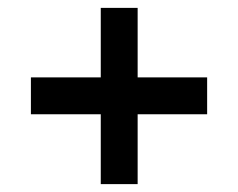

<svg xmlns="http://www.w3.org/2000/svg" viewBox="-20 -606 610 492"><path d="M238.2 -313.2H59.2V-407.7H238.2V-585.8H332.7V-407.7H510.8V-313.2H332.7V-134.2H238.2Z"/></svg>

Font: Tap Sans
Style: Regular
Weight: 400
Designer: Tap Payments
Foundry: Tap Payments
Version: Version 1.001;Glyphs 3.1.2 (3151)